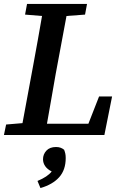

<svg xmlns="http://www.w3.org/2000/svg" viewBox="-25 -684 623 973"><path d="M102 -610 112 -664H416L406 -610L312 -603L257 -308Q246 -245 235 -182Q224 -119 213 -57H423L477 -195H543L504 0H-5L6 -53L89 -60L144 -357Q155 -419 166.5 -480.5Q178 -542 188 -603ZM308 117Q308 177 275 214Q242 251 180 269L165 233Q216 212 237 185Q215 174 204 158Q193 142 193 123Q193 98 210 79.5Q227 61 259 61Q273 61 283 65Q293 69 300 75Q304 85 306 94.5Q308 104 308 117Z"/></svg>

Font: Source Serif 4 SmText Semibold
Style: Italic
Weight: 600
Italic angle: -12°
Designer: Frank Grießhammer
Foundry: Adobe
Version: Version 4.005;hotconv 1.1.0;makeotfexe 2.6.0